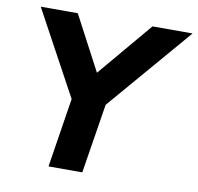

<svg xmlns="http://www.w3.org/2000/svg" viewBox="-79 -787 894 868"><g transform="rotate(10 368.0 -352.5)"><path d="M199 0 249 -318 39 -705H209L341 -455L552 -705H736L405 -319L354 0Z"/></g></svg>

Font: Nunito Sans ExtraBold
Style: Italic
Weight: 800
Italic angle: -9°
Designer: Vernon Adams
Foundry: Vernon Adams
Version: Version 3.006; ttfautohint (v1.8.3)